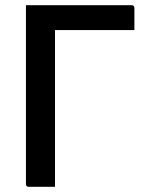

<svg xmlns="http://www.w3.org/2000/svg" viewBox="-20 -720 590 740"><path d="M192 0H91Q80 0 80 -11V-700H487Q498 -700 498 -689V-604H192Z"/></svg>

Font: Recursive Sn Lnr St Med
Style: Regular
Weight: 500
Version: Version 1.085;hotconv 1.1.0;makeotfexe 2.6.0; ttfautohint (v